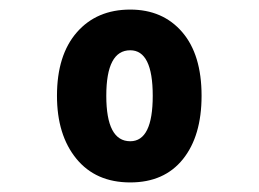

<svg xmlns="http://www.w3.org/2000/svg" viewBox="-20 -742 540 401"><path d="M252 -361Q180 -361 139.5 -410.5Q99 -460 99 -542Q99 -627 140.5 -674.5Q182 -722 252 -722Q320 -722 360.5 -675Q401 -628 401 -542Q401 -458 362 -409.5Q323 -361 252 -361ZM252 -447Q299 -447 299 -542Q299 -637 252 -637Q202 -637 202 -542Q202 -447 252 -447Z"/></svg>

Font: Noto Sans Mono ExtraCondensed Black
Style: Regular
Weight: 900
Width: 2
Designer: Monotype Design Team
Foundry: Monotype Imaging Inc.
Version: Version 2.014